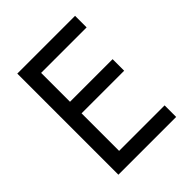

<svg xmlns="http://www.w3.org/2000/svg" viewBox="-195 -820 940 940"><g transform="rotate(-45 275.0 -350.0)"><path d="M80 -700H480V-620H165V-420H460V-340H165V-80H480V0H80Z"/></g></svg>

Font: Jost*
Style: Regular
Weight: 400
Version: Version 3.7